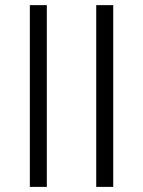

<svg xmlns="http://www.w3.org/2000/svg" viewBox="-20 -731 560 751"><path d="M163.1 -710.9V0H96.7V-710.9ZM422.9 -710.9V0H356.4V-710.9Z"/></svg>

Font: Bert Sans Medium
Style: Regular
Weight: 500
Designer: Christian Robertson, Adam Twardoch, & Cristiano Sobral
Foundry: Google
Version: Version 12.135;January 10, 2020;FontCreator 12.0.0.2547 64-b